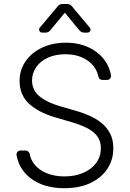

<svg xmlns="http://www.w3.org/2000/svg" viewBox="-20 -958 669 990"><path d="M183.2 -12.4Q128.9 -36.6 97.3 -80.6Q72.8 -114.7 65.3 -157.3Q65 -158.7 65 -161.2Q65 -169.7 70.8 -175.8Q76.7 -181.8 85.6 -181.8H112.2Q119.7 -181.8 125.4 -177Q131 -172.2 132.8 -165.1Q138.5 -133.5 158.7 -109Q183.6 -79.2 223.4 -63.9Q263.8 -48.3 312.1 -48.3Q366.8 -48.3 409.1 -66.8Q451.3 -84.5 475.9 -117.9Q500 -149.9 500 -194.2Q500 -231.5 480.8 -256.4Q462 -281.2 427.6 -298.3Q390.6 -316.4 348 -328.5L261 -354Q176.5 -379.3 128.2 -424.7Q81 -469.8 81 -540.1Q81 -598 112.6 -643.1Q143.8 -687.5 197.8 -712.7Q252.1 -737.9 318.5 -737.9Q385.7 -737.9 438.6 -713.1Q491.1 -687.9 521.7 -644.5Q545.1 -611.5 552.2 -570Q552.6 -568.9 552.6 -566.4Q552.6 -557.9 546.5 -551.8Q540.5 -545.8 531.6 -545.8H508.2Q500.7 -545.8 494.9 -550.4Q489 -555 487.6 -562.1Q477.3 -611.5 436.4 -642.4Q388.8 -678.3 316.8 -678.3Q266.7 -678.3 227.6 -660.9Q188.9 -643.5 167.3 -612.6Q145.2 -581.3 145.2 -543Q145.2 -514.2 157.7 -492.2Q170.1 -470.9 191.4 -455.3Q212.4 -440 238.3 -428.6Q266.3 -416.9 290.1 -410.2L366.8 -388.1Q401.6 -378.6 436.4 -363.6Q471.6 -348.7 500.4 -326.3Q529.8 -302.9 546.9 -271.3Q564.3 -239 564.3 -193.2Q564.3 -134.6 534.1 -88.4Q504.3 -42.3 447.4 -14.9Q390.6 12.4 312.1 12.4Q237.6 12.4 183.2 -12.4ZM185 -815.3 278.4 -926.5Q282.7 -931.8 288.9 -934.7Q295.1 -937.5 302.2 -937.5H326.3Q340.9 -937.5 350.1 -926.5L443.2 -815.3Q446.7 -811.4 446.7 -805.4Q446.7 -799.4 442.5 -794.6Q438.2 -789.8 431.5 -789.8H413.7Q407 -789.8 400.6 -792.8Q394.2 -795.8 389.9 -801.1L314.3 -892.4L238.6 -801.1Q229 -789.8 214.8 -789.8H197.1Q190.3 -789.8 185.9 -794.6Q181.5 -799.4 181.5 -805.8Q181.5 -811.4 185 -815.3Z"/></svg>

Font: DeltaSans Light
Style: Regular
Weight: 300
Designer: Rasmus Andersson
Foundry: rsms
Version: Version 3.012